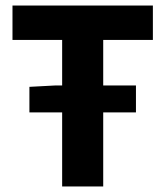

<svg xmlns="http://www.w3.org/2000/svg" viewBox="-20 -672 596 692"><path d="M86 -267V-359L180 -364H470V-267ZM204 0V-528H25V-652H531V-528H352V0Z"/></svg>

Font: Mada
Style: Bold
Weight: 700
Designer: Khaled Hosny
Version: Version 1.5